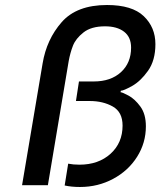

<svg xmlns="http://www.w3.org/2000/svg" viewBox="-20 -737 640 766"><path d="M254 -493 171 2H68L150 -484Q166 -580 226 -648.5Q286 -717 407 -717Q507 -717 553.5 -672.5Q600 -628 600 -561Q600 -496 570.5 -454.5Q541 -413 507 -394Q473 -375 462 -375L461 -369Q468 -369 493 -355.5Q518 -342 540 -312Q562 -282 562 -233Q562 -167 527 -111.5Q492 -56 431.5 -23.5Q371 9 299 9Q265 9 238 3L252 -84Q272 -80 297 -80Q373 -80 421 -123.5Q469 -167 469 -236Q469 -290 430 -312Q391 -334 338 -334H283L295 -412H354Q422 -412 462.5 -449Q503 -486 503 -547Q503 -589 475 -610.5Q447 -632 399 -632Q344 -632 313 -607.5Q282 -583 271 -554.5Q260 -526 254 -493Z"/></svg>

Font: Be Vietnam Medium
Style: Italic
Weight: 500
Italic angle: -9.444°
Designer: Gabriel Lam
Foundry: TypeRant
Version: Version 3.000